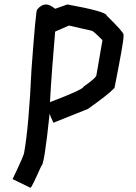

<svg xmlns="http://www.w3.org/2000/svg" viewBox="-20 -871 618 872"><path d="M189.5 -850.6Q206.5 -850.6 230.5 -831.1L285.2 -850.6H287.1Q464.8 -818.4 464.8 -799.8Q541 -725.6 541 -713.9V-704.1Q541 -678.2 500 -471.7Q472.2 -441.9 378.9 -376L222.7 -313.5Q207 -345.7 207 -352.5H205.1Q180.7 -118.2 168 -118.2Q124.5 -20.5 119.1 -18.6H117.2L37.1 -57.6Q89.8 -167 89.8 -178.7Q111.3 -299.8 123 -555.7Q143.1 -827.1 148.4 -827.1Q167 -850.6 189.5 -850.6ZM207 -407.2Q359.4 -464.8 359.4 -477.5Q418 -518.1 418 -530.3L445.3 -688.5Q403.3 -731.4 396.5 -731.4L293 -754.9L230.5 -727.5Q214.8 -549.3 207 -407.2Z"/></svg>

Font: ww_drahtTSB
Style: Regular
Weight: 400
Designer: Dr. Wolfgang Wiebecke
Version: Version 1.06 May 21, 2010, initial release